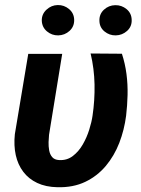

<svg xmlns="http://www.w3.org/2000/svg" viewBox="-20 -746 569 776"><path d="M94.2 -528.3H231.4L178.2 -201.2Q176.8 -188.5 176.3 -171.6Q175.8 -154.8 178.7 -138.4Q181.6 -122.1 190.9 -111.1Q200.2 -100.1 218.8 -99.1Q250.5 -97.2 274.4 -115.5Q298.3 -133.8 314.7 -162.4Q331.1 -190.9 340.8 -222.4Q350.6 -253.9 354 -278.3Q363.3 -340.3 362.1 -404.5Q360.8 -468.8 346.2 -529.8L472.7 -528.8Q485.8 -488.8 491.2 -446.8Q496.6 -404.8 495.6 -362.3Q494.6 -319.8 489.7 -278.3Q482.4 -221.2 462.2 -168.7Q441.9 -116.2 407.5 -75.2Q373 -34.2 324.5 -11Q275.9 12.2 212.4 10.7Q165 9.8 130.4 -6.6Q95.7 -22.9 74 -51.8Q52.2 -80.6 43.7 -119.1Q35.2 -157.7 40 -203.6ZM148.9 -662.6Q148.4 -689 168 -707Q187.5 -725.1 213.4 -725.6Q239.3 -726.1 259.3 -709.2Q279.3 -692.4 279.8 -665.5Q280.3 -638.7 261 -621.1Q241.7 -603.5 215.3 -603Q189.9 -602.5 169.9 -619.1Q149.9 -635.7 148.9 -662.6ZM381.8 -662.1Q380.9 -689 400.1 -706.8Q419.4 -724.6 445.8 -725.1Q471.7 -725.6 491.7 -709Q511.7 -692.4 512.2 -665.5Q513.2 -638.7 493.7 -621.1Q474.1 -603.5 447.8 -603Q422.4 -602.5 402.3 -618.9Q382.3 -635.3 381.8 -662.1Z"/></svg>

Font: Roboto
Style: Bold Italic
Weight: 700
Italic angle: -12°
Designer: Christian Robertson
Foundry: Google
Version: Version 3.0